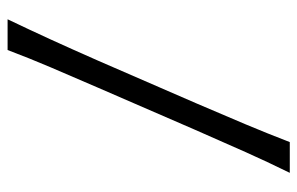

<svg xmlns="http://www.w3.org/2000/svg" viewBox="-159 -625 784 506"><g transform="rotate(90 233.0 -372.0)"><path d="M30.8 0Q58.6 -58.1 83.5 -112.5Q108.4 -167 139.6 -237.8L252 -496.6Q283.7 -570.3 307.4 -626.7Q331.1 -683.1 354.5 -743.7H435.5Q405.8 -683.1 380.6 -626.7Q355.5 -570.3 322.3 -494.6L210.9 -237.8Q180.2 -167 157 -112.5Q133.8 -58.1 111.8 0Z"/></g></svg>

Font: Pinar Regular
Style: Regular
Weight: 400
Designer: Amin Abedi
Version: Version 3.000